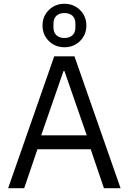

<svg xmlns="http://www.w3.org/2000/svg" viewBox="-20 -996 681 1016"><path d="M403.5 -779Q370 -746 321 -746Q272 -746 238.5 -779Q205 -812 205 -861Q205 -910 238.5 -943Q272 -976 321 -976Q370 -976 403.5 -943Q437 -910 437 -861Q437 -812 403.5 -779ZM379 -850V-872Q379 -898 363.5 -912.5Q348 -927 321 -927Q294 -927 278.5 -912.5Q263 -898 263 -872V-850Q263 -824 278.5 -809.5Q294 -795 321 -795Q348 -795 363.5 -809.5Q379 -824 379 -850ZM23 0 267 -698H374L618 0H530L460 -206H178L108 0ZM198 -280H439L321 -620H316Z"/></svg>

Font: Anuphan
Style: Regular
Weight: 400
Designer: Mike Abbink, Paul van der Laan, Pieter van Rosmalen, Mint Tantisuwanna
Foundry: Bold Monday; Cadson Demak
Version: Version 3.002;hotconv 1.0.109;makeotfexe 2.5.65596